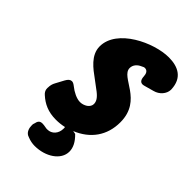

<svg xmlns="http://www.w3.org/2000/svg" viewBox="-224 -658 904 904"><g transform="rotate(45 228.5 -206.0)"><path d="M322 -431C323 -410 330 -399 345 -399C348 -399 352 -400 356 -401L403 -414C434 -422 456 -448 457 -475V-479C454 -551 406 -577 342 -577C244 -577 75 -499 75 -383C75 -325 128 -287 168 -258L216 -222C240 -203 248 -188 248 -172C248 -161 242 -151 231 -143C220 -136 208 -132 195 -132C172 -132 143 -147 122 -164C113 -171 106 -175 99 -175C89 -175 80 -168 72 -153L50 -112C43 -100 40 -87 40 -74C40 -73 36 -54 55 -38C86 -10 122 7 173 7C192 7 210 5 228 1C229 3 229 6 229 11C229 44 207 68 178 68C173 68 169 68 166 67C156 65 148 64 142 64C125 64 118 72 114 92C111 99 112 102 112 109C112 122 117 143 134 152L144 156C159 162 175 165 190 165C262 165 325 124 325 68C325 42 312 16 285 -10C284 -10 278 -11 269 -13C350 -46 397 -111 397 -199C397 -348 247 -350 247 -411C247 -432 262 -448 281 -456C290 -461 294 -462 297 -462C316 -462 321 -446 322 -431Z"/></g></svg>

Font: Bangerz
Style: Bold
Weight: 700
Designer: vernon adams
Foundry: Vernon Adams
Version: Version 2.10;December 28, 2023;FontCreator 13.0.0.2683 64-bi